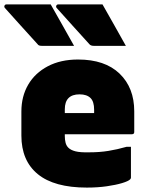

<svg xmlns="http://www.w3.org/2000/svg" viewBox="-52 -834 672 871"><path d="M178 -814Q205 -766 231.5 -719.5Q258 -673 284 -626H138Q123 -626 119 -633Q75 -682 41.5 -718.5Q8 -755 -30 -798Q-34 -803 -31.5 -808.5Q-29 -814 -23 -814ZM413 -814Q440 -766 466.5 -719.5Q493 -673 519 -626H374Q360 -626 354 -633Q310 -682 276.5 -718.5Q243 -755 205 -798Q201 -803 203.5 -808.5Q206 -814 212 -814ZM302 -564Q424 -564 490.5 -500Q557 -436 557 -329V-235Q557 -225 546 -225H242V-217Q242 -200 245.5 -186.5Q249 -173 258 -164Q269 -153 290.5 -147.5Q312 -142 353 -143Q400 -143 440 -149.5Q480 -156 522 -168H542V-28Q542 -24 538 -20Q530 -12 502 -3.5Q474 5 432.5 11Q391 17 342 17Q194 17 119.5 -44Q45 -105 45 -219V-328Q45 -397 76 -450Q107 -503 165 -533.5Q223 -564 302 -564ZM309 -406Q242 -406 242 -338V-321H375V-336Q375 -373 359 -389Q342 -406 309 -406Z"/></svg>

Font: Recursive Mn Lnr St Blk
Style: Regular
Weight: 900
Monospace: yes
Version: Version 1.079;hotconv 1.0.112;makeotfexe 2.5.65598; ttfautoh